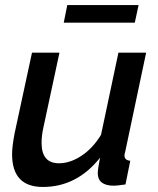

<svg xmlns="http://www.w3.org/2000/svg" viewBox="-20 -732 626 762"><path d="M233 -642 247 -712H530L515 -642ZM28 -120Q28 -151 38 -203L107 -523H216L152 -225Q145 -193 145 -165Q145 -84 214 -84Q258 -84 303 -113.5Q348 -143 381 -197L450 -523H560L477 -130Q474 -121 474 -115Q474 -96 497 -94L478 0Q445 5 432 5Q368 5 368 -45Q368 -60 377 -106Q285 10 150 10Q28 10 28 -120Z"/></svg>

Font: Raleway-v4020 SemiBold
Style: Italic
Weight: 600
Italic angle: -12°
Designer: Matt McInerney, Pablo Impallari, Rodrigo Fuenzalida
Foundry: Matt McInerney, Pablo Impallari, Rodrigo Fuenzalida
Version: Version 4.020;PS 004.020;hotconv 1.0.88;makeotf.lib2.5.64775